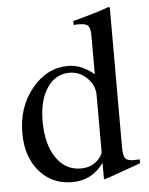

<svg xmlns="http://www.w3.org/2000/svg" viewBox="-51 -725 602 777"><g transform="rotate(-5 250.0 -336.5)"><path d="M491 -42 344 10 340 7V-57Q292 10 212 10Q129 10 78 -49.5Q27 -109 27 -205Q27 -311 88 -385.5Q149 -460 235 -460Q289 -460 340 -417V-573Q340 -604 331 -614Q322 -624 294 -624Q280 -624 272 -623V-639Q363 -663 419 -683L424 -681V-114Q424 -79 432.5 -68Q441 -57 468 -57Q474 -57 491 -58ZM340 -102V-332Q340 -372 309.5 -402Q279 -432 238 -432Q181 -432 147 -381Q113 -330 113 -245Q113 -153 150.5 -97.5Q188 -42 251 -42Q298 -42 325 -74Q340 -91 340 -102Z"/></g></svg>

Font: STIX
Style: Regular
Weight: 400
Designer: MicroPress Inc., with final additions and corrections provided by Coen Hoffman, Elsevier (retired)
Version: Version 1.1.1